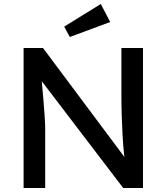

<svg xmlns="http://www.w3.org/2000/svg" viewBox="-20 -940 833 960"><path d="M98 0V-700H195L623 -127L607 -118Q602 -149 598.5 -187Q595 -225 592.5 -270Q590 -315 588.5 -365Q587 -415 587 -470V-700H695V0H596L175 -552L186 -566Q193 -490 197 -441.5Q201 -393 203 -364Q205 -335 205.5 -318.5Q206 -302 206 -291V0ZM329 -755 301 -807 484 -920 531 -830Z"/></svg>

Font: Lexend Medium
Style: Regular
Weight: 500
Designer: Bonnie Shaver-Troup, Thomas Jockin
Foundry: Lexend
Version: Version 1.005